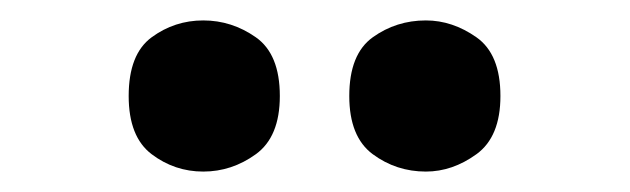

<svg xmlns="http://www.w3.org/2000/svg" viewBox="-20 -782 617 188"><path d="M397 -614Q368 -614 345 -631Q322 -648 322 -688Q322 -729 345 -745.5Q368 -762 397 -762Q423 -762 446.5 -745.5Q470 -729 470 -688Q470 -648 446.5 -631Q423 -614 397 -614ZM179 -614Q151 -614 128.5 -631Q106 -648 106 -688Q106 -729 128.5 -745.5Q151 -762 179 -762Q207 -762 230.5 -745.5Q254 -729 254 -688Q254 -648 230.5 -631Q207 -614 179 -614Z"/></svg>

Font: Noto Rashi Hebrew Black
Style: Regular
Weight: 900
Version: Version 1.006